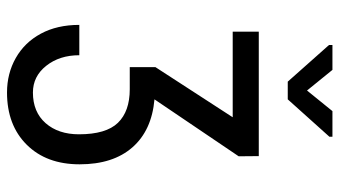

<svg xmlns="http://www.w3.org/2000/svg" viewBox="-231 -548 972 550"><g transform="rotate(90 255.0 -273.0)"><path d="M315.9 -453.6H70.8V-528.3H427.2L427.7 -470.7L264.6 -229.5Q353.5 -221.7 402.1 -166.3Q450.7 -110.8 450.7 -15.1Q450.7 80.1 394.5 136.5Q338.4 192.9 245.1 192.9Q190.4 192.9 146 167.7Q101.6 142.6 76.4 95.9Q51.3 49.3 51.3 -14.2H138.2Q138.2 42.5 168.5 80.6Q198.7 118.7 245.1 118.7Q300.8 118.7 332.8 82.3Q364.7 45.9 364.7 -13.2Q364.7 -90.8 331.8 -124.8Q298.8 -158.7 235.8 -158.7H172.4V-232.4ZM239.3 -666.5 298.3 -739.3H371.6V-730.5L264.6 -611.3H213.9L108.9 -729.5V-739.3H180.2Z"/></g></svg>

Font: Roboto Condensed
Style: Regular
Weight: 400
Designer: Google
Version: Version 2.001047; 2015